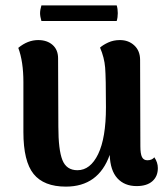

<svg xmlns="http://www.w3.org/2000/svg" viewBox="-20 -679 621 714"><path d="M567 -54Q567 -23 546.5 -5Q526 13 488 13Q443 13 416.5 -16Q390 -45 388 -103Q346 15 225 15Q143 15 105 -32Q67 -79 67 -188V-374Q67 -450 48 -501Q83 -530 122 -530Q155 -530 175.5 -512Q196 -494 196 -462L197 -208Q197 -122 212 -84Q227 -46 268 -46Q316 -46 345 -106Q374 -166 374 -280Q374 -390 371 -427.5Q368 -465 352 -502Q363 -512 382.5 -521Q402 -530 426 -530Q458 -530 479.5 -510Q501 -490 501 -456L502 -135Q502 -107 508 -95Q514 -83 528 -83Q545 -83 554 -94Q567 -75 567 -54ZM414 -659Q418 -646 418 -630Q418 -614 414 -601H134Q129 -618 129 -630Q129 -642 134 -659Z"/></svg>

Font: Arima Madurai Black
Style: Regular
Weight: 900
Designer: Joana Correia and Natanael Gama
Foundry: NDISCOVER
Version: Version 1.020